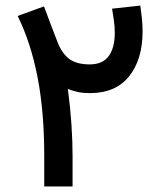

<svg xmlns="http://www.w3.org/2000/svg" viewBox="-20 -675 584 695"><path d="M140.1 -111.3Q140.1 -272 115.7 -396.7Q91.3 -521.5 43.9 -617.2L139.2 -651.9Q150.9 -620.1 162.8 -588.9Q174.8 -557.6 187 -525.9Q203.1 -482.9 229.7 -462.4Q256.3 -441.9 304.7 -441.9Q351.6 -441.9 373.5 -471.9Q395.5 -502 395.5 -556.6Q395.5 -578.6 392.1 -602.1Q388.7 -625.5 385.7 -643.6L487.8 -654.8Q490.7 -634.8 493.4 -611.1Q496.1 -587.4 496.1 -561.5Q496.1 -459.5 447.3 -398.7Q398.4 -337.9 305.7 -337.9Q282.2 -337.9 264.6 -341.3Q247.1 -344.7 225.6 -353Q234.4 -287.6 238.5 -226.3Q242.7 -165 242.7 -109.9V0H140.1Z"/></svg>

Font: Vazir Medium FD
Style: Medium-FD
Weight: 500
Designer: Saber Rastikerdar
Foundry: Saber Rastikerdar
Version: Version 30.0.0